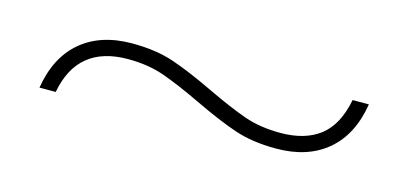

<svg xmlns="http://www.w3.org/2000/svg" viewBox="-29 -498 704 331"><g transform="rotate(15 323.0 -332.5)"><path d="M180 -388Q222 -388 253.5 -377.5Q285 -367 331 -345Q373 -325 401.5 -315Q430 -305 466 -305Q510 -305 536.5 -325.5Q563 -346 572 -392H601Q592 -336 557 -306.5Q522 -277 466 -277Q424 -277 392.5 -287.5Q361 -298 315 -320Q273 -340 244.5 -350Q216 -360 180 -360Q90 -360 74 -273H45Q54 -329 89 -358.5Q124 -388 180 -388Z"/></g></svg>

Font: KoHo ExtraLight
Style: Regular
Weight: 275
Version: Version 1.000; ttfautohint (v1.6)